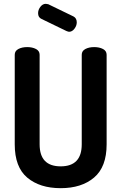

<svg xmlns="http://www.w3.org/2000/svg" viewBox="-20 -977 634 1003"><path d="M407 -223V-691Q407 -711 426 -721Q445 -731 472 -731Q499 -731 518 -721Q537 -711 537 -691V-223Q537 -105 471.5 -49.5Q406 6 297 6Q188 6 122.5 -49Q57 -104 57 -223V-691Q57 -711 76 -721Q95 -731 122 -731Q149 -731 168 -721Q187 -711 187 -691V-223Q187 -108 297 -108Q407 -108 407 -223ZM327 -815 197 -878Q179 -886 179 -908Q179 -926 191 -941.5Q203 -957 219 -957Q222 -957 232 -955L364 -891Q381 -882 381 -860Q381 -843 369 -827Q357 -811 341 -811Q337 -811 327 -815Z"/></svg>

Font: Dosis
Style: Bold
Weight: 700
Designer: Edgar Tolentino, Pablo Impallari, Igino Marini
Foundry: Edgar Tolentino, Pablo Impallari, Igino Marini
Version: Version 1.007